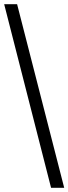

<svg xmlns="http://www.w3.org/2000/svg" viewBox="-20 -780 328 921"><path d="M225 121 0 -760H62L288 121Z"/></svg>

Font: Noto Serif Toto Medium
Style: Regular
Weight: 500
Designer: Monotype Design Team
Foundry: Monotype Imaging Inc.
Version: Version 2.001; ttfautohint (v1.8.4.7-5d5b)